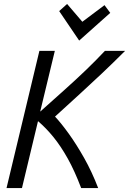

<svg xmlns="http://www.w3.org/2000/svg" viewBox="-20 -950 652 970"><path d="M13 0 179 -693H257L183 -386Q250 -446 307 -497Q364 -548 414 -596Q464 -644 510 -693H612Q552 -633 497 -581Q442 -529 384.5 -476.5Q327 -424 258 -361Q289 -328 327.5 -274.5Q366 -221 405 -152Q444 -83 476 0H390Q357 -87 322 -149.5Q287 -212 250 -257.5Q213 -303 172 -338L91 0ZM380 -745 279 -894 319 -930 396 -840 508 -924 537 -885Z"/></svg>

Font: Ubuntu Sans Mono
Style: Italic
Weight: 400
Italic angle: -13.5°
Monospace: yes
Designer: Dalton Maag Ltd
Foundry: Dalton Maag Ltd
Version: Version 1.006